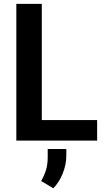

<svg xmlns="http://www.w3.org/2000/svg" viewBox="-20 -731 549 998"><path d="M484.9 -106.9V0H158.2V-106.9ZM197.3 -710.9V0H64.9V-710.9ZM324.7 43.5V79.1Q324.7 123.5 306.2 170.2Q287.6 216.8 257.3 247.6L193.8 210Q209.5 183.1 218.8 153.8Q228 124.5 228 85V43.5Z"/></svg>

Font: Roboto SemiCondensed SemiBold
Style: Regular
Weight: 600
Width: 4
Designer: Christian Robertson
Foundry: Google
Version: Version 3.009; 2024